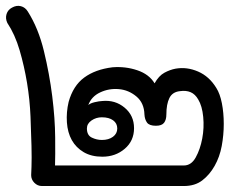

<svg xmlns="http://www.w3.org/2000/svg" viewBox="-30 -622 810 642"><path d="M418.2 -193.4Q418.2 -151 387.1 -124.5Q356.1 -98 312.1 -98Q275.8 -98 250 -113.1Q224.2 -128.3 210.1 -153.5Q196 -178.8 193.7 -212.9Q191.4 -247 199.5 -281.3Q214.6 -335.4 251.5 -362.6Q288.4 -389.9 346 -397Q389.4 -400.5 429 -387.1Q468.7 -373.7 486.9 -343.4Q501 -368.7 519.7 -378.8Q538.4 -388.9 557.1 -392.4Q594.9 -399 632.3 -382.8Q669.7 -366.7 693.4 -327.8Q705.6 -308.6 711.9 -276.8Q718.2 -244.9 718.2 -207.8Q718.2 -170.7 711.4 -133.8Q704.5 -97 687.6 -67.2Q670.7 -37.4 646.2 -18.7Q621.7 0 584.8 0H110.1Q95.5 0 84.8 -10.9Q74.2 -21.7 74.2 -36.4Q74.2 -36.4 75.3 -63.9Q76.3 -91.4 75.3 -134.1Q74.2 -176.8 72 -232.6Q69.7 -288.4 60.4 -344.9Q51 -401.5 35.6 -454Q20.2 -506.6 -5.6 -545.5Q-12.6 -560.6 -8.1 -575Q-3.5 -589.4 10.1 -596.5Q25.3 -605.1 39.9 -601.3Q54.5 -597.5 63.1 -583.3Q98.5 -527.3 116.9 -451Q135.4 -374.7 144.7 -300Q154 -225.3 154.5 -162.6Q155.1 -100 154 -68.7H584.8Q609.6 -68.7 624.5 -95.7Q639.4 -122.7 646.2 -158.6Q653 -194.4 649.5 -231.1Q646 -267.7 632.8 -289.4Q622.7 -307.1 607.6 -313.6Q592.4 -320.2 571.7 -317.2Q546.5 -314.6 536.4 -294.2Q526.3 -273.7 526.3 -239.4Q526.3 -221.7 518.7 -211.6Q511.1 -201.5 491.4 -201.5Q469.2 -201.5 461.6 -212.1Q454 -222.7 453 -238.9Q452 -277.8 426 -299.5Q400 -321.2 367.2 -324Q334.3 -326.8 305.1 -313.1Q275.8 -299.5 265.2 -270.7Q271.7 -276.8 286.6 -280.3Q301.5 -283.8 312.1 -284.3Q355.1 -288.4 386.6 -262.1Q418.2 -235.9 418.2 -193.4ZM362.1 -192.4Q362.1 -209.6 348.2 -219.7Q334.3 -229.8 310.6 -229.8Q291.4 -229.8 276 -219.2Q260.6 -208.6 260.6 -192.4Q260.6 -169.7 277 -161.9Q293.4 -154 310.6 -154Q333.3 -154 347.7 -164.6Q362.1 -175.3 362.1 -192.4Z"/></svg>

Font: Myanmar KatKuu
Style: Regular
Weight: 400
Designer: Khon Soe Zaw Thu
Foundry: MPUA
Version: Version 1.00 September 13, 2016, initial release